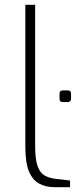

<svg xmlns="http://www.w3.org/2000/svg" viewBox="-20 -783 331 803"><path d="M211 0Q172 0 144 -15Q116 -30 101 -66.5Q86 -103 86 -170V-763H127V-173Q127 -116 137.5 -87.5Q148 -59 167.5 -48.5Q187 -38 213 -35L273 -28V0ZM243 -356Q229 -356 229 -369V-392Q229 -405 243 -405H264Q277 -405 277 -392V-369Q277 -363 273 -359.5Q269 -356 264 -356Z"/></svg>

Font: Exo Thin ExtraLight
Style: Regular
Weight: 250
Version: Version 2.000